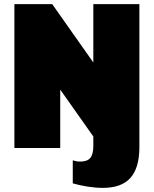

<svg xmlns="http://www.w3.org/2000/svg" viewBox="-20 -720 747 934"><path d="M480 194Q446 194 407.5 188Q369 182 334 172V60Q343 63 352 64.5Q361 66 370 66Q405 66 419.5 48Q434 30 434 -10V-56L273 -284V0H50V-700H234L434 -416V-700H658V0Q657 99 613.5 146.5Q570 194 480 194Z"/></svg>

Font: Pathway Extreme Condensed Black
Style: Regular
Weight: 900
Width: 3
Version: Version 1.001;gftools[0.9.26]